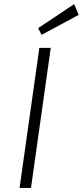

<svg xmlns="http://www.w3.org/2000/svg" viewBox="-20 -922 406 942"><path d="M76 0H132L229 -687H173ZM184 -751 366 -849 344 -902 167 -784Z"/></svg>

Font: Secuela Light
Style: Italic
Weight: 300
Italic angle: -8°
Designer: Fernando Haro
Foundry: deFharo
Version: Version 1.708